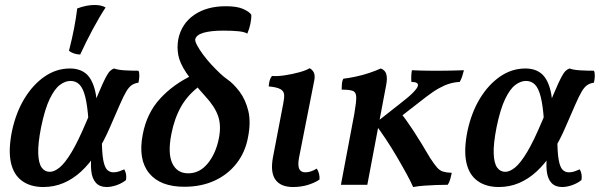

<svg xmlns="http://www.w3.org/2000/svg" viewBox="-20 -742 2409 771"><path d="M154 9Q102 9 68 -16Q34 -41 23.5 -90.5Q13 -140 28 -215Q44 -290 78 -346Q112 -402 159 -434.5Q206 -467 261 -467Q298 -467 322.5 -448.5Q347 -430 359.5 -386.5Q372 -343 372 -265L335 -262Q331 -318 322.5 -352.5Q314 -387 299.5 -402Q285 -417 263 -417Q242 -417 220.5 -401Q199 -385 179.5 -344.5Q160 -304 145 -231Q132 -165 133.5 -125.5Q135 -86 147.5 -69Q160 -52 180 -52Q198 -52 219.5 -69.5Q241 -87 267.5 -131Q294 -175 328 -256Q359 -328 376.5 -369.5Q394 -411 404 -430Q414 -449 421.5 -456.5Q429 -464 438 -467Q454 -461 482 -459.5Q510 -458 536 -458Q540 -450 539.5 -436.5Q539 -423 536 -410Q521 -408 509.5 -400.5Q498 -393 487 -374.5Q476 -356 461 -321.5Q446 -287 422 -232Q397 -174 368.5 -129.5Q340 -85 306.5 -54Q273 -23 235 -7Q197 9 154 9ZM408 9Q381 9 365.5 -7.5Q350 -24 346.5 -55.5Q343 -87 349 -132L389 -190Q389 -130 394.5 -100Q400 -70 410.5 -60Q421 -50 435 -50Q448 -50 459 -54Q470 -58 479 -62Q490 -43 486 -19Q470 -6 448.5 1.5Q427 9 408 9ZM302 -523Q275 -524 257 -538Q270 -589 278 -631Q286 -673 290 -708Q327 -722 360 -722Q387 -722 404 -712Q379 -674 352 -623.5Q325 -573 302 -523Z M720 8Q623 8 578.5 -47Q534 -102 553 -201Q569 -287 622.5 -345.5Q676 -404 753 -440L786 -400Q735 -363 707.5 -314.5Q680 -266 668 -203Q653 -126 672 -86Q691 -46 736 -46Q782 -46 814.5 -86Q847 -126 859 -187Q869 -237 856 -275.5Q843 -314 803 -357Q753 -412 727.5 -450.5Q702 -489 696 -520.5Q690 -552 696 -585Q709 -647 759.5 -682Q810 -717 887 -717Q932 -717 956.5 -706Q981 -695 989 -683Q990 -668 985.5 -646.5Q981 -625 973 -607Q962 -614 937.5 -616.5Q913 -619 877 -619Q827 -619 797.5 -610.5Q768 -602 764 -584Q763 -576 771.5 -560Q780 -544 795 -523.5Q810 -503 828 -483.5Q846 -464 863 -448Q880 -432 892 -424Q918 -406 942 -374Q966 -342 977 -297Q988 -252 976 -191Q965 -131 930 -86Q895 -41 841.5 -16.5Q788 8 720 8Z M1157 9Q1107 9 1086 -20.5Q1065 -50 1076 -110L1117 -324Q1122 -348 1121 -362Q1120 -376 1106 -384Q1092 -392 1059 -395Q1060 -407 1062.5 -417.5Q1065 -428 1072 -437Q1092 -435 1123 -439.5Q1154 -444 1182.5 -452Q1211 -460 1223 -468Q1234 -463 1240 -451Q1246 -439 1242 -419L1181 -110Q1175 -78 1181.5 -64Q1188 -50 1206 -50Q1228 -50 1252 -65Q1258 -56 1261 -44.5Q1264 -33 1263 -21Q1246 -9 1218 0Q1190 9 1157 9Z M1639 9Q1630 -12 1612.5 -44Q1595 -76 1573 -113.5Q1551 -151 1528 -185.5Q1505 -220 1485 -246L1583 -323Q1621 -352 1638.5 -370Q1656 -388 1658 -397Q1660 -405 1653.5 -409Q1647 -413 1632 -413Q1631 -425 1631.5 -436.5Q1632 -448 1634 -460Q1655 -459 1675 -458.5Q1695 -458 1713.5 -458Q1732 -458 1749 -458Q1767 -458 1792 -458.5Q1817 -459 1843 -460Q1840 -448 1836 -435.5Q1832 -423 1826 -413Q1805 -412 1785 -406Q1765 -400 1742.5 -387.5Q1720 -375 1690 -352L1569 -258L1579 -302Q1610 -263 1639.5 -218Q1669 -173 1707 -108Q1724 -82 1735 -69.5Q1746 -57 1759 -53Q1772 -49 1794 -48Q1791 -33 1787.5 -21Q1784 -9 1778 0Q1754 0 1730.5 1Q1707 2 1684.5 3.5Q1662 5 1639 9ZM1349 0 1403 -286Q1411 -332 1410.5 -352Q1410 -372 1397 -377Q1384 -382 1352 -382Q1352 -394 1353 -406Q1354 -418 1359 -426Q1378 -428 1407 -434Q1436 -440 1464 -449.5Q1492 -459 1509 -467Q1526 -461 1531 -445Q1536 -429 1531 -402L1455 0Z M1983 9Q1931 9 1897 -16Q1863 -41 1852.5 -90.5Q1842 -140 1857 -215Q1873 -290 1907 -346Q1941 -402 1988 -434.5Q2035 -467 2090 -467Q2127 -467 2151.5 -448.5Q2176 -430 2188.5 -386.5Q2201 -343 2201 -265L2164 -262Q2160 -318 2151.5 -352.5Q2143 -387 2128.5 -402Q2114 -417 2092 -417Q2071 -417 2049.5 -401Q2028 -385 2008.5 -344.5Q1989 -304 1974 -231Q1961 -165 1962.5 -125.5Q1964 -86 1976.5 -69Q1989 -52 2009 -52Q2027 -52 2048.5 -69.5Q2070 -87 2096.5 -131Q2123 -175 2157 -256Q2188 -328 2205.5 -369.5Q2223 -411 2233 -430Q2243 -449 2250.5 -456.5Q2258 -464 2267 -467Q2283 -461 2311 -459.5Q2339 -458 2365 -458Q2369 -450 2368.5 -436.5Q2368 -423 2365 -410Q2350 -408 2338.5 -400.5Q2327 -393 2316 -374.5Q2305 -356 2290 -321.5Q2275 -287 2251 -232Q2226 -174 2197.5 -129.5Q2169 -85 2135.5 -54Q2102 -23 2064 -7Q2026 9 1983 9ZM2237 9Q2210 9 2194.5 -7.5Q2179 -24 2175.5 -55.5Q2172 -87 2178 -132L2218 -190Q2218 -130 2223.5 -100Q2229 -70 2239.5 -60Q2250 -50 2264 -50Q2277 -50 2288 -54Q2299 -58 2308 -62Q2319 -43 2315 -19Q2299 -6 2277.5 1.5Q2256 9 2237 9Z"/></svg>

Font: Vollkorn Medium
Style: Italic
Weight: 500
Italic angle: -11°
Designer: Friedrich Althausen
Foundry: Friedrich Althausen
Version: Version 5.000